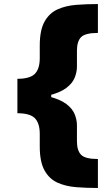

<svg xmlns="http://www.w3.org/2000/svg" viewBox="-20 -791 543 948"><path d="M65.9 -304.7V-401.9Q127.9 -401.9 152.1 -426.5Q176.3 -451.2 176.3 -503.4V-565.9Q176.3 -642.6 200.2 -684.8Q224.1 -727.1 264.9 -745.1Q305.7 -763.2 357.2 -767.1Q408.7 -771 463.4 -771V-628.4Q400.4 -628.4 380.1 -607.4Q359.9 -586.4 359.9 -540.5V-461.9Q359.9 -435.5 348.9 -407.7Q337.9 -379.9 307.4 -356.7Q276.9 -333.5 218.8 -319.1Q160.6 -304.7 65.9 -304.7ZM463.4 137.2Q408.7 137.2 357.2 133.3Q305.7 129.4 264.9 111.3Q224.1 93.3 200.2 51Q176.3 8.8 176.3 -67.9V-130.4Q176.3 -182.6 152.1 -207.3Q127.9 -231.9 65.9 -231.9V-329.6Q160.6 -329.6 218.8 -315.2Q276.9 -300.8 307.4 -277.6Q337.9 -254.4 348.9 -226.6Q359.9 -198.7 359.9 -172.4V-93.3Q359.9 -48.3 380.1 -27.1Q400.4 -5.9 463.4 -5.9ZM65.9 -231.9V-401.9H232.9V-231.9Z"/></svg>

Font: Inter 16pt Black
Style: Regular
Weight: 900
Version: Version 4.001;git-66647c0bb